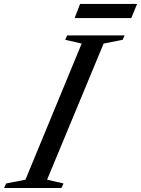

<svg xmlns="http://www.w3.org/2000/svg" viewBox="-86 -938 704 958"><path d="M-65.5 0 -55.5 -22.5 41 -41.5 321.5 -720.5 239 -739.5 249.5 -761.5H536L526 -739.5L431 -720.5L149 -41.5L231 -22.5L220.5 0ZM286.5 -848 313.5 -918.5H598L569 -848Z"/></svg>

Font: Libre Caslon Text
Style: Italic
Weight: 400
Italic angle: -22.583°
Designer: Pablo Impallari, Rodrigo Fuenzalida, Katja Schimmel
Foundry: Pablo Impallari, Rodrigo Fuenzalida
Version: Version 2.000